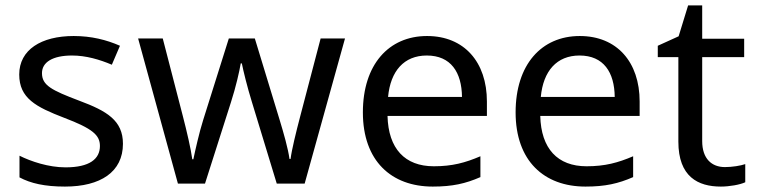

<svg xmlns="http://www.w3.org/2000/svg" viewBox="-20 -679 2794 709"><path d="M434 -148C434 -234 375 -269 273 -307C170 -346 135 -364 135 -409C135 -449 174 -474 246 -474C298 -474 348 -459 393 -440L423 -510C373 -532 317 -546 252 -546C132 -546 51 -495 51 -404C51 -316 113 -284 217 -244C322 -204 349 -180 349 -140C349 -92 311 -61 222 -61C159 -61 94 -83 52 -104V-24C93 -2 145 10 220 10C351 10 434 -44 434 -148Z M910 -303 1002 -1H1105L1254 -537H1164L1089 -251C1073 -190 1057 -125 1053 -92H1049C1044 -130 1027 -189 1013 -235L921 -537H825L730 -235C716 -191 701 -124 694 -91H690C685 -129 670 -193 655 -251L581 -537H490L637 -1H737L833 -302C851 -358 864 -415 869 -445H873C879 -415 893 -358 910 -303Z M1557 -546C1415 -546 1320 -440 1320 -264C1320 -85 1425 10 1578 10C1651 10 1699 -1 1754 -25V-102C1698 -78 1650 -65 1582 -65C1475 -65 1414 -130 1411 -251H1778V-304C1778 -450 1694 -546 1557 -546ZM1556 -474C1645 -474 1685 -412 1686 -321H1413C1422 -417 1472 -474 1556 -474Z M2121 -546C1979 -546 1884 -440 1884 -264C1884 -85 1989 10 2142 10C2215 10 2263 -1 2318 -25V-102C2262 -78 2214 -65 2146 -65C2039 -65 1978 -130 1975 -251H2342V-304C2342 -450 2258 -546 2121 -546ZM2120 -474C2209 -474 2249 -412 2250 -321H1977C1986 -417 2036 -474 2120 -474Z M2657 -62C2608 -62 2573 -93 2573 -158V-468H2728V-536H2573V-659H2521L2486 -545L2409 -510V-468H2485V-156C2485 -26 2558 10 2642 10C2674 10 2713 3 2732 -6V-73C2715 -67 2683 -62 2657 -62Z"/></svg>

Font: Noto Sans Cypriot
Style: Regular
Weight: 400
Designer: Monotype Design Team
Foundry: Monotype Imaging Inc.
Version: Version 2.002